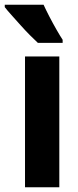

<svg xmlns="http://www.w3.org/2000/svg" viewBox="-49 -786 326 806"><path d="M200 0H56V-549H200ZM134 -766Q143 -746 158 -717Q173 -688 188.5 -661Q204 -634 214 -619V-606H110Q97 -618 77.5 -637.5Q58 -657 37.5 -680Q17 -703 -1 -723Q-19 -743 -29 -756V-766Z"/></svg>

Font: Noto Sans Gujarati ExtraCondensed ExtraBold
Style: Regular
Weight: 800
Width: 2
Designer: Jelle Bosma - Monotype Design Team, Universal Thirst
Foundry: Monotype Imaging Inc.
Version: Version 2.106; ttfautohint (v1.8.4.7-5d5b)